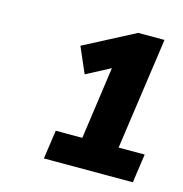

<svg xmlns="http://www.w3.org/2000/svg" viewBox="-74 -781 542 569"><g transform="rotate(15 197.5 -497.0)"><path d="M381.8 -281.2 394.5 -369.6H314.5L363.3 -712.9H282.7L127 -631.8L161.1 -553.2L234.4 -591.8L203.1 -369.6H121.6L108.9 -281.2Z"/></g></svg>

Font: Winston SemiBold
Style: Italic
Weight: 600
Italic angle: -8.13011°
Designer: Vernon Adams, Kim Jin-seong, David Berlow, Cristiano Sobral
Foundry: The Winston Project Authors
Version: Version 3.004